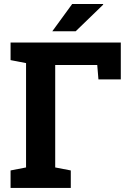

<svg xmlns="http://www.w3.org/2000/svg" viewBox="-20 -919 637 939"><path d="M31.7 0V-85.4L107.4 -100.1V-610.4L31.7 -625V-710.9H570.8V-530.8H461.4L455.6 -601.1H250V-100.1L326.2 -85.4V0ZM235.8 -766.1 333 -899.4H483.9L484.9 -896.5L350.1 -766.1H239.7Z"/></svg>

Font: Roboto Slab LO
Style: Bold
Weight: 700
Designer: Google
Version: Version 2.000